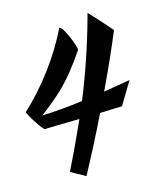

<svg xmlns="http://www.w3.org/2000/svg" viewBox="-116 -785 812 954"><g transform="rotate(-15 290.0 -308.0)"><path d="M332 -534.2Q313.5 -507.3 296.4 -483.6Q279.3 -460 261.7 -438.2Q244.1 -416.5 225.1 -395.8Q206.1 -375 183.8 -354.2Q161.6 -333.5 135 -311.5Q108.4 -289.6 76.2 -265.1Q127.4 -267.1 179.2 -271.7Q231 -276.4 284.7 -283.2Q304.2 -330.6 322.3 -378.9Q340.3 -427.2 357.7 -478.3Q375 -529.3 391.8 -584.2Q408.7 -639.2 424.8 -699.2Q435.5 -688 449 -673.8Q462.4 -659.7 476.3 -644Q490.2 -628.4 504.2 -612.5Q518.1 -596.7 529.8 -583Q502.4 -517.1 470.5 -445.6Q438.5 -374 403.3 -300.3Q437 -305.7 470.9 -311.3Q504.9 -316.9 540 -323.2L470.2 -207Q443.4 -206.1 414.8 -205.1Q386.2 -204.1 356.4 -203.1Q318.4 -124.5 281 -52Q243.7 20.5 210 83Q203.1 78.6 192.1 72.5Q181.2 66.4 169.7 60.3Q158.2 54.2 148.9 48.8Q139.6 43.5 136.2 41Q168 -23.9 195.8 -83.3Q223.6 -142.6 249.5 -200.7Q195.8 -199.7 148.9 -198.7Q102.1 -197.8 68.8 -196.8Q59.6 -206.1 48.3 -221.4Q37.1 -236.8 27.1 -252.9Q17.1 -269 9.5 -282.7Q2 -296.4 0 -301.8Q41 -339.4 79.1 -382.1Q117.2 -424.8 151.4 -470.5Q185.5 -516.1 215.1 -564.2Q244.6 -612.3 268.1 -660.2Q270 -664.1 272 -664.1Q275.9 -664.1 282 -656.2Q288.1 -648.4 294.7 -636.2Q301.3 -624 308.1 -609.1Q314.9 -594.2 320.1 -579.8Q325.2 -565.4 328.6 -553.2Q332 -541 332 -534.2Z"/></g></svg>

Font: Yesteryear
Style: Regular
Weight: 400
Designer: Astigmatic (AOETI)
Foundry: Astigmatic (AOETI)
Version: Version 1.000